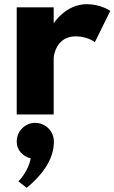

<svg xmlns="http://www.w3.org/2000/svg" viewBox="-20 -548 548 919"><path d="M60 0H237V-270C237 -283 250 -374 342 -374C401 -374 434 -346 434 -346L508 -496C508 -496 462 -528 396 -528C295 -528 239 -439 239 -439H237V-513H60ZM148 40C100 40 60 80 60 130C60 170 89 201 127 210C115 275 68 320 68 320L108 351C171 299 238 223 238 130C238 80 198 40 148 40Z"/></svg>

Font: Hussar Techniczny
Style: Bold 
Weight: 700
Foundry: Cannot Into Space Fonts
Version: Version 0.77